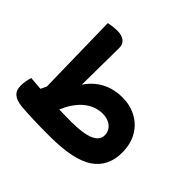

<svg xmlns="http://www.w3.org/2000/svg" viewBox="-159 -868 1060 1060"><g transform="rotate(45 371.0 -338.5)"><path d="M375.4 -140.6Q468.9 -140.6 514 -160.4Q559 -180.2 559 -217.9Q559 -252.7 533.4 -274.2Q507.7 -295.8 466.1 -295.8Q442.9 -295.8 417 -287.9Q391 -280 365.3 -260.5Q339.5 -240.9 316 -207.8Q292.4 -174.8 273.6 -123.6L112.7 -120.1L155.9 -211.4L240.4 -269.8Q275.9 -351.6 336.7 -394Q397.5 -436.3 481.5 -436.3Q539.3 -436.3 587.7 -411.2Q636.2 -386 665.5 -337.3Q694.8 -288.6 694.8 -217.9Q694.8 -110.2 613.8 -55.1Q532.9 0 345.7 0Q269.8 0 216.5 -1.9Q163.2 -3.8 121.3 -7.5Q79.5 -11.8 58.1 -30Q36.8 -48.3 36.8 -83.7Q36.8 -102.3 39.6 -118.6Q42.5 -134.9 48.3 -155.6Q88.9 -151.9 121.8 -149.7Q154.6 -147.6 190.4 -147.1L240.4 -143.3Q271.6 -142.3 305.3 -141.4Q339 -140.6 375.4 -140.6ZM144.6 -78.8 132.8 -668.8Q142.4 -670.8 161.6 -673.7Q180.8 -676.6 200.6 -676.6Q235.9 -676.6 255.6 -660.8Q275.4 -645.1 274.6 -614.4L269.4 -129Z"/></g></svg>

Font: Baloo Bhaijaan 2
Style: Regular
Weight: 400
Designer: Sanskriti Dholi, Noopur Datye and Ek Type
Foundry: Ek Type
Version: Version 1.701